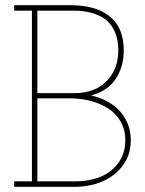

<svg xmlns="http://www.w3.org/2000/svg" viewBox="-20 -720 559 740"><path d="M270 0Q311 0 349.5 -11.5Q388 -23 418 -46Q447 -68 465.5 -101.5Q484 -135 484 -180Q484 -216 471.5 -245Q459 -274 438 -296Q416 -318 388 -332Q360 -346 331 -352Q395 -369 426 -416Q457 -463 457 -525Q457 -571 442.5 -604.5Q428 -638 400 -659Q373 -680 335.5 -690Q298 -700 252 -700H35V-679H103V-21H35V0ZM124 -341H250Q291 -341 329 -331Q367 -321 397 -302Q427 -283 445 -251.5Q463 -220 463 -179Q463 -139 447 -109.5Q431 -80 405 -60Q379 -40 343.5 -30.5Q308 -21 269 -21H124ZM124 -679H264Q301 -679 332.5 -670.5Q364 -662 388 -644Q410 -626 423 -596.5Q436 -567 436 -526Q436 -453 390.5 -407Q345 -361 267 -361H124Z"/></svg>

Font: Josefin Slab Thin ExtraLight
Style: Regular
Weight: 250
Version: Version 2.000